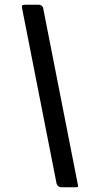

<svg xmlns="http://www.w3.org/2000/svg" viewBox="-20 -762 397 808"><path d="M239 26Q220 26 217 5L74 -722Q71 -734 73 -738Q75 -742 85 -742H145Q151 -742 156.5 -737Q162 -732 162 -726L308 17Q309 23 308 24.5Q307 26 299 26H239Z"/></svg>

Font: Libre Franklin SemiBold
Style: Italic
Weight: 600
Italic angle: -8°
Designer: Pablo Impallari, Rodrigo Fuenzalida, Nhung Nguyen
Foundry: Impallari Type
Version: Version 3.000